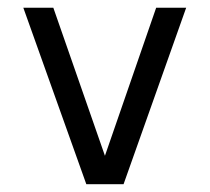

<svg xmlns="http://www.w3.org/2000/svg" viewBox="-20 -474 540 494"><path d="M40 -454.1H117.2L250 -73.2L381.8 -454.1H459L297.9 0H202.1Z"/></svg>

Font: BabelStone Xiangqi
Style: Regular
Weight: 400
Designer: Andrew West
Foundry: BabelStone
Version: Version 11.000 June 09, 2018